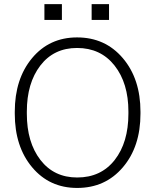

<svg xmlns="http://www.w3.org/2000/svg" viewBox="-20 -903 757 933"><path d="M51.8 0ZM662.6 -350.6Q662.6 -190.4 577.1 -90.1Q491.7 10.3 355 10.3Q220.2 10.3 136 -90.3Q51.8 -190.9 51.8 -350.6V-359.9Q51.8 -519.5 135.7 -620.4Q219.7 -721.2 354.5 -721.2Q491.2 -721.2 576.9 -620.4Q662.6 -519.5 662.6 -359.9ZM604 -360.8Q604 -499 536.6 -584.5Q469.2 -669.9 354.5 -669.9Q241.7 -669.9 176 -584.5Q110.4 -499 110.4 -360.8V-350.6Q110.4 -211.4 176.3 -126Q242.2 -40.5 355 -40.5Q470.7 -40.5 537.4 -125.7Q604 -210.9 604 -350.6ZM509.8 -806.2H425.3V-882.8H509.8ZM280.8 -806.2H195.8V-882.8H280.8Z"/></svg>

Font: TypoPRO Roboto Slab
Style: Light
Weight: 300
Designer: Google
Version: Version 1.100263; 2013; ttfautohint (v0.94.20-1c74) -l 8 -r 